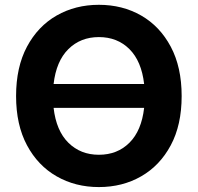

<svg xmlns="http://www.w3.org/2000/svg" viewBox="-20 -757 811 787"><path d="M385.3 9.8Q289.1 9.8 212.2 -34.2Q135.3 -78.1 90.6 -161.6Q45.9 -245.1 45.9 -363.3Q45.9 -481.9 90.6 -565.7Q135.3 -649.4 212.2 -693.4Q289.1 -737.3 385.3 -737.3Q481.9 -737.3 558.6 -693.4Q635.3 -649.4 679.9 -565.7Q724.6 -481.9 724.6 -363.3Q724.6 -244.6 679.9 -161.4Q635.3 -78.1 558.6 -34.2Q481.9 9.8 385.3 9.8ZM199.7 -412.6H570.8Q560.1 -506.3 510.5 -555.7Q460.9 -605 385.3 -605Q310.1 -605 260.3 -555.7Q210.4 -506.3 199.7 -412.6ZM385.3 -122.6Q460.9 -122.6 510.5 -171.9Q560.1 -221.2 570.8 -314.9H199.7Q210.4 -221.2 260.3 -171.9Q310.1 -122.6 385.3 -122.6Z"/></svg>

Font: Inter-Bold
Style: Bold
Weight: 700
Designer: Rasmus Andersson
Foundry: rsms
Version: Version 4.000;git-a52131595